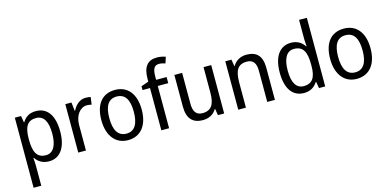

<svg xmlns="http://www.w3.org/2000/svg" viewBox="-86 -1289 4168 2054"><g transform="rotate(-15 1997.5 -262.5)"><path d="M312 -546C239 -546 194 -514 163 -463H159L147 -536H78V240H163V13C163 -11 160 -45 158 -69H163C192 -24 241 10 313 10C433 10 509 -88 509 -269C509 -454 433 -546 312 -546ZM295 -474C382 -474 421 -398 421 -269C421 -142 381 -62 297 -62C198 -62 163 -132 163 -268V-286C164 -413 201 -474 295 -474Z M862 -546C798 -546 750 -501 720 -441H716L705 -536H637V0H722V-284C722 -391 783 -465 856 -465C873 -465 893 -462 908 -458L919 -540C902 -544 881 -546 862 -546Z M1412 -269C1412 -448 1323 -546 1189 -546C1046 -546 965 -446 965 -269C965 -95 1053 10 1187 10C1329 10 1412 -95 1412 -269ZM1053 -269C1053 -400 1094 -473 1188 -473C1282 -473 1324 -400 1324 -269C1324 -138 1282 -62 1189 -62C1095 -62 1053 -138 1053 -269Z M1759 -468V-536H1643V-572C1643 -659 1665 -693 1716 -693C1740 -693 1765 -687 1785 -680L1807 -748C1781 -757 1749 -765 1712 -765C1608 -765 1557 -703 1557 -570V-539L1474 -510V-468H1557V0H1643V-468Z M2253 -536H2168V-255C2168 -129 2133 -63 2031 -63C1963 -63 1931 -106 1931 -195V-536H1845V-186C1845 -56 1900 10 2017 10C2079 10 2137 -16 2167 -71H2172L2184 0H2253Z M2644 -546C2583 -546 2525 -518 2494 -463H2489L2477 -536H2409V0H2494V-278C2494 -408 2528 -473 2629 -473C2699 -473 2730 -430 2730 -345V0H2815V-355C2815 -487 2757 -546 2644 -546Z M3137 10C3209 10 3255 -23 3286 -71H3291L3303 0H3372V-760H3286V-545C3286 -524 3289 -489 3291 -467H3286C3255 -514 3207 -546 3137 -546C3016 -546 2940 -450 2940 -267C2940 -84 3015 10 3137 10ZM3153 -62C3069 -62 3028 -134 3028 -266C3028 -396 3068 -474 3152 -474C3253 -474 3287 -404 3287 -269V-248C3287 -123 3248 -62 3153 -62Z M3946 -269C3946 -448 3857 -546 3723 -546C3580 -546 3499 -446 3499 -269C3499 -95 3587 10 3721 10C3863 10 3946 -95 3946 -269ZM3587 -269C3587 -400 3628 -473 3722 -473C3816 -473 3858 -400 3858 -269C3858 -138 3816 -62 3723 -62C3629 -62 3587 -138 3587 -269Z"/></g></svg>

Font: Noto Sans Arabic UI SmCn
Style: Regular
Weight: 400
Width: 4
Designer: Monotype Design Team, Nadine Chahine and Nizar Qandah
Foundry: Monotype Imaging Inc.
Version: Version 2.010